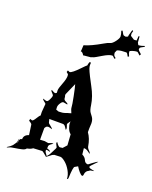

<svg xmlns="http://www.w3.org/2000/svg" viewBox="-285 -1280 1160 1464"><g transform="rotate(20 294.5 -548.0)"><path d="M513.2 -1120.1 526.4 -1167 534.7 -1162.6 529.3 -1140.6Q530.3 -1120.6 534.2 -1120.6L562.5 -1102.5Q577.1 -1102.5 584 -1103.5L586.9 -1140.1L594.7 -1140.6Q598.1 -1096.2 598.6 -1092.8L605.5 -1079.6Q608.4 -1074.7 610.4 -1074.7Q626.5 -1074.7 656.7 -1085.9L659.2 -1079.6Q624.5 -1063 624.5 -1057.1L622.6 -1047.4Q623 -1039.6 650.9 -1016.1L644 -1003.4Q622.6 -1024.9 617.7 -1024.9Q603 -1024.9 581.5 -1018.3Q560.1 -1011.7 560.1 -1005.4Q560.1 -993.7 571.8 -969.7L562.5 -964.4Q549.3 -991.7 541.5 -991.7Q500 -991.7 476.1 -984.4Q466.3 -981 466.3 -977.8Q466.3 -974.6 464.4 -972.7L459 -960.9Q459 -947.3 462.6 -939.7Q466.3 -932.1 480 -922.4L472.2 -914.6Q455.6 -932.6 450.2 -932.6Q425.3 -932.6 376.7 -903.3Q328.1 -874 321.5 -871.8Q314.9 -869.6 308.6 -867.9Q302.2 -866.2 302.2 -864.3L241.2 -858.4Q241.2 -856 241 -856Q240.7 -856 239.3 -858.4Q226.6 -881.3 211.4 -881.3Q214.4 -881.3 215.8 -931.2Q269.5 -945.8 356 -996.1Q383.8 -1012.7 400.6 -1016.6Q417.5 -1020.5 438 -1047.6Q458.5 -1074.7 458.5 -1090.6Q458.5 -1106.4 448.7 -1133.8L458 -1137.7Q474.1 -1105.5 481 -1105.5L495.1 -1102.5Q502 -1104.5 506.3 -1106.4Q508.3 -1106.9 509.8 -1108.4Q511.2 -1109.9 512.2 -1110.6Q513.2 -1111.3 513.2 -1115.2ZM543 -168Q511.2 -194.8 495.1 -194.8H486.8L492.2 -145Q516.6 -134.3 526.4 -110.4Q535.2 -88.9 558.1 -88.9Q559.1 -88.9 587.9 -111.3Q616.7 -133.8 626 -133.8Q620.6 -127 607.4 -114.3Q575.2 -81.5 575.2 -79.1Q575.2 -76.7 577.1 -71.8V-70.8Q580.6 -65.4 609.9 -60.1L620.1 -58.1Q620.1 -55.7 608.4 -54.7Q596.7 -53.7 592.3 -52.2Q587.9 -50.8 586.4 -49.3Q585 -47.9 583.5 -46.1Q582 -44.4 575.4 -41.7Q568.8 -39.1 562.7 -29.8Q556.6 -20.5 555.7 -12.7Q554.2 7.8 546.9 7.8Q537.6 7.8 521 -11.2Q504.4 -30.3 493.2 -49.8L469.2 -36.1Q458.5 -31.2 455.1 57.1Q455.1 67.4 445.8 70.8Q445.8 38.6 426.3 4.2Q406.7 -30.3 381.1 -51Q355.5 -71.8 341.3 -71.8Q327.1 -71.8 293 -69.8L276.9 -63Q276.4 -63 258.1 -48.1Q239.7 -33.2 232.9 -33.2L236.8 -37.1H235.8Q233.9 -37.1 217.3 -51.5Q200.7 -65.9 194.8 -65.9L124 -62Q108.9 -49.3 79.1 -43.9Q71.8 -31.2 46.6 -25.4Q21.5 -19.5 -10.3 -14.9Q-42 -10.3 -51.5 -5.1Q-61 0 -64.5 0Q-67.9 0 -69.8 -1Q-41 -18.1 -28.8 -32.2L-10.7 -58.1Q-6.8 -63.5 -5.4 -77.1Q-3.9 -90.8 -1 -94.2Q-2.9 -76.2 -2.9 -67.1Q-2.9 -58.1 -1 -56.2V-65.9Q-1 -97.2 21 -98.1Q21 -133.3 60.1 -145L48.8 -226.1Q47.4 -234.9 22.9 -249L25.9 -264.2Q41 -258.8 43 -258.8Q52.2 -258.8 67.6 -284.4Q83 -310.1 91.8 -315.9Q90.8 -326.2 90.8 -344.2L96.2 -410.2Q96.2 -414.6 81.8 -424.8Q67.4 -435.1 66.9 -441.9V-443.8Q87.4 -435.1 97.2 -435.1Q106.9 -435.1 117.4 -457.3Q127.9 -479.5 127.9 -487.8Q127.9 -496.1 116.2 -506.8Q101.1 -521 105 -528.8Q129.4 -514.2 135.7 -514.2Q142.1 -514.2 148.9 -521Q147.9 -524.9 147.9 -540.8Q147.9 -556.6 165 -600.1Q182.1 -643.6 182.1 -668L181.2 -680.2Q181.2 -683.1 165 -695.8L169.9 -710Q184.6 -703.1 186 -703.1Q204.1 -703.1 261.7 -763.7Q285.6 -789.1 295.9 -796.9Q295.9 -806.6 303.2 -826.2H314.9Q314 -820.3 314 -807.1Q314 -793.9 319.8 -777.3Q325.7 -760.7 344 -723.9Q362.3 -687 377.9 -659.2Q417 -587.9 426.3 -522Q431.6 -481.9 443.4 -465.8Q455.1 -449.7 461.4 -441.4Q476.1 -421.4 476.1 -390.1L474.1 -351.1V-319.8Q503.9 -278.8 513.2 -217.8Q516.1 -203.1 536.1 -184.1Q542 -178.2 542 -170.9ZM313 -138.2 318.8 -139.2 334 -141.1 361.8 -171.9 356 -259.8Q338.9 -272.5 329.8 -297.9Q320.8 -323.2 320.8 -335.7Q320.8 -348.1 321.5 -350.1Q322.3 -352.1 322.3 -353L307.1 -332Q303.2 -326.7 303.2 -322.5Q303.2 -318.4 307.6 -307.9Q312 -297.4 312 -289.6Q312 -281.7 309.1 -278.8Q294.9 -302.2 288.3 -308.1Q281.7 -314 272 -314H163.1L169.9 -287.1Q171.4 -280.8 189.2 -267.8Q207 -254.9 208 -247.1Q186.5 -254.9 177.2 -254.9Q168 -254.9 160.2 -249L150.9 -235.8V-141.1L188 -143.1L218.3 -138.2Q220.2 -138.2 231.2 -143.1Q242.2 -147.9 249 -147.9Q255.9 -147.9 257.8 -147Q238.8 -135.3 232.7 -129.2Q226.6 -123 225.1 -116.2V-105L224.1 -102.1Q224.1 -95.2 231.4 -94.7Q247.6 -92.8 253.9 -79.1Q231.9 -85.9 225.6 -85.9Q219.2 -85.9 220 -76.4Q220.7 -66.9 241.2 -41Q258.8 -60.5 262.9 -70.6Q267.1 -80.6 278.6 -101.6Q290 -122.6 290 -126.5Q290 -130.4 283 -142.8Q275.9 -155.3 275.9 -160.4Q275.9 -165.5 280.3 -168.9Q300.8 -138.2 313 -138.2ZM251 -464.8 222.2 -470.2Q211.9 -470.2 203.1 -458Q187 -436 187 -419.4Q187 -402.8 188 -398.9L210 -391.1Q242.7 -391.1 261.2 -398.2Q279.8 -405.3 290 -407.2L306.2 -412.1Q292 -441.9 292 -456.8Q292 -471.7 278.6 -539.6Q265.1 -607.4 257.8 -630.9L214.8 -533.2V-522.9Q217.3 -520.5 219.2 -502.9V-499Q221.2 -486.8 242.2 -478Q254.9 -471.2 254.9 -466.8Q254.9 -464.8 251 -464.8Z"/></g></svg>

Font: Eater
Style: Regular
Weight: 400
Version: Version 001.002